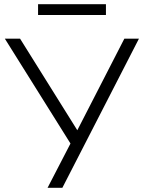

<svg xmlns="http://www.w3.org/2000/svg" viewBox="-20 -888 677 908"><path d="M205 0 322 -226 321 -197 3 -705H75L350 -265H342L568 -705H637L275 0ZM160 -817V-868H481V-817Z"/></svg>

Font: Nunito Sans 10pt Light
Style: Regular
Weight: 300
Designer: Vernon Adams
Foundry: Vernon Adams
Version: Version 3.101;gftools[0.9.27]